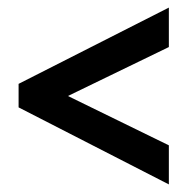

<svg xmlns="http://www.w3.org/2000/svg" viewBox="-20 -610 497 506"><path d="M425 -124 29 -327V-389L425 -590V-486L159 -357L425 -227Z"/></svg>

Font: Noto Sans Lao UI ExtCond SemBd
Style: Regular
Weight: 600
Width: 2
Designer: Monotype Design Team
Foundry: Monotype Imaging Inc.
Version: Version 2.000; ttfautohint (v1.8.4.7-5d5b)